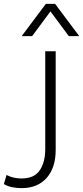

<svg xmlns="http://www.w3.org/2000/svg" viewBox="-140 -760 430 993"><path d="M-28 213Q-54 213 -78 208Q-102 203 -120 192L-106 145Q-87 155 -67.5 159Q-48 163 -29 163Q37 163 65.5 121Q94 79 94 10V-495H148V15Q148 108 101 160.5Q54 213 -28 213ZM270 -573H216L121 -701L26 -573H-28L97 -740H145Z"/></svg>

Font: Livvic Light
Style: Regular
Weight: 300
Designer: Jacques Le Bailly, Baron von Fonthausen
Version: Version 1.001; ttfautohint (v1.8.2)